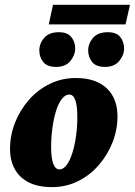

<svg xmlns="http://www.w3.org/2000/svg" viewBox="-20 -766 558 794"><path d="M195.3 7.8Q137.7 7.8 99.1 -11.7Q60.5 -31.2 41 -66.9Q21.5 -102.5 21.5 -150.4Q21.5 -206.1 42 -258.3Q62.5 -310.5 99.1 -352.5Q135.7 -394.5 185.5 -418.9Q235.4 -443.4 293 -443.4Q348.6 -443.4 387.2 -424.3Q425.8 -405.3 445.8 -369.6Q465.8 -334 465.8 -284.2Q465.8 -229.5 445.3 -177.2Q424.8 -125 388.2 -83Q351.6 -41 302.2 -16.6Q252.9 7.8 195.3 7.8ZM225.6 -65.4Q242.2 -65.4 255.9 -84Q269.5 -102.5 279.3 -133.8Q289.1 -165 294.4 -203.6Q299.8 -242.2 299.8 -283.2Q299.8 -328.1 291.5 -351.6Q283.2 -375 266.6 -375Q250 -375 235.8 -356.9Q221.7 -338.9 211.9 -307.6Q202.1 -276.4 196.8 -237.3Q191.4 -198.2 191.4 -157.2Q191.4 -112.3 200.2 -88.9Q209 -65.4 225.6 -65.4ZM199.2 -746.1H517.6L499 -665H181.6ZM211.9 -489.3Q174.8 -489.3 158.7 -509.8Q142.6 -530.3 142.6 -557.6Q142.6 -585.9 162.6 -609.4Q182.6 -632.8 223.6 -632.8Q258.8 -632.8 274.9 -612.8Q291 -592.8 291 -565.4Q291 -538.1 271 -513.7Q251 -489.3 211.9 -489.3ZM414.1 -489.3Q377 -489.3 360.8 -509.8Q344.7 -530.3 344.7 -557.6Q344.7 -585.9 364.7 -609.4Q384.8 -632.8 425.8 -632.8Q461.9 -632.8 477.5 -612.8Q493.2 -592.8 493.2 -565.4Q493.2 -538.1 473.1 -513.7Q453.1 -489.3 414.1 -489.3Z"/></svg>

Font: Crimson Pro Black
Style: Italic
Weight: 900
Italic angle: -12°
Designer: Jacques Le Bailly
Foundry: Baron von Fonthausen
Version: Version 1.003